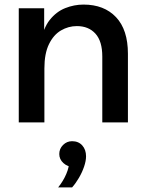

<svg xmlns="http://www.w3.org/2000/svg" viewBox="-20 -535 635 839"><path d="M539 0H427V-288Q427 -355 397 -388Q367 -421 316 -421Q279 -421 246.5 -402Q214 -383 194 -342Q174 -301 174 -236V0H62V-499H173V-345H158Q168 -411 197 -447.5Q226 -484 265 -499.5Q304 -515 345 -515Q435 -515 487 -460Q539 -405 539 -300ZM295 284H234Q256 257 269.5 225.5Q283 194 281 173L300 194Q275 194 257 177.5Q239 161 239 138Q239 115 255.5 98.5Q272 82 295 82Q323 82 339.5 100.5Q356 119 356 148Q356 168 347.5 193Q339 218 325 242Q311 266 295 284Z"/></svg>

Font: Wix Madefor Display SemiBold
Style: Regular
Weight: 600
Designer: Dalton Maag Ltd
Foundry: Dalton Maag Ltd
Version: Version 3.100